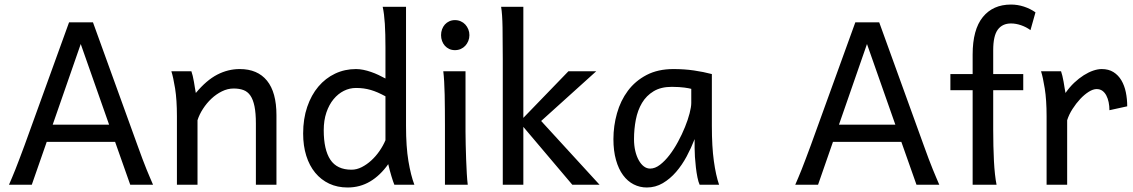

<svg xmlns="http://www.w3.org/2000/svg" viewBox="-20 -811 4974 843"><path d="M334.5 -617.7 211.4 -263.7H459ZM19.5 0Q25.9 -14.6 32.7 -30.8Q39.6 -46.9 47.6 -67.1Q55.7 -87.4 65.4 -113.3Q75.2 -139.2 87.9 -173.3L283.2 -712.9H388.2L583.5 -173.3Q595.7 -139.2 605.5 -113.3Q615.2 -87.4 623.5 -67.1Q631.8 -46.9 638.7 -30.8Q645.5 -14.6 651.9 0H551.8L485.4 -188H185.1L119.6 0Z M1103.5 0V-268.6Q1103.5 -314.5 1097.4 -344.2Q1091.3 -374 1079.3 -391.4Q1067.4 -408.7 1049.1 -415.5Q1030.8 -422.4 1005.9 -422.4Q979.5 -422.4 954.3 -409.9Q929.2 -397.5 908.2 -377.7Q887.2 -357.9 871.1 -333Q855 -308.1 847.2 -283.2V0H756.8V-300.3Q756.8 -372.6 748.8 -422.6Q740.7 -472.7 732.4 -498H820.3Q823.2 -490.2 826.2 -477.8Q829.1 -465.3 831.5 -451.7Q834 -438 835.9 -424.8L839.8 -402.8Q886.2 -458.5 933.6 -483.2Q981 -507.8 1032.7 -507.8Q1110.8 -507.8 1152.3 -456.8Q1193.8 -405.8 1193.8 -305.2V0Z M1672.4 -388.2Q1654.3 -397.9 1638.7 -404.8Q1623 -411.6 1607.9 -416Q1592.8 -420.4 1577.1 -422.6Q1561.5 -424.8 1543 -424.8Q1515.1 -424.8 1489.7 -412.1Q1464.4 -399.4 1444.6 -375.5Q1424.8 -351.6 1413.1 -317.1Q1401.4 -282.7 1401.4 -239.3Q1401.4 -153.8 1430.4 -109.9Q1459.5 -65.9 1523.4 -65.9Q1545.9 -65.9 1568.1 -77.1Q1590.3 -88.4 1610.1 -106.4Q1629.9 -124.5 1646 -147.7Q1662.1 -170.9 1672.4 -195.3ZM1762.7 -258.8Q1762.7 -166.5 1773.2 -103.8Q1783.7 -41 1799.3 0H1711.4Q1706.1 -12.7 1698.5 -37.8Q1690.9 -63 1684.6 -90.3Q1649.4 -40.5 1605 -14.2Q1560.5 12.2 1506.3 12.2Q1461.4 12.2 1425.5 -4.6Q1389.6 -21.5 1364 -52.5Q1338.4 -83.5 1324.7 -127.2Q1311 -170.9 1311 -224.6Q1311 -289.6 1328.9 -341.8Q1346.7 -394 1377.9 -430.9Q1409.2 -467.8 1451.4 -487.8Q1493.7 -507.8 1543 -507.8Q1558.6 -507.8 1575.4 -504.4Q1592.3 -501 1609.1 -495.1Q1626 -489.3 1642.1 -481.7Q1658.2 -474.1 1672.4 -466.3V-603Q1672.4 -662.1 1669.7 -706.3Q1667 -750.5 1660.2 -781.2H1762.7Z M1916.5 -656.7Q1916.5 -670.4 1920.9 -682.4Q1925.3 -694.3 1933.3 -703.4Q1941.4 -712.4 1952.6 -717.5Q1963.9 -722.7 1977.5 -722.7Q1991.2 -722.7 2002.9 -717.5Q2014.6 -712.4 2022.9 -703.4Q2031.2 -694.3 2036.1 -682.4Q2041 -670.4 2041 -656.7Q2041 -643.1 2036.1 -631.1Q2031.2 -619.1 2022.9 -610.1Q2014.6 -601.1 2002.9 -595.9Q1991.2 -590.8 1977.5 -590.8Q1963.9 -590.8 1952.6 -595.9Q1941.4 -601.1 1933.3 -610.1Q1925.3 -619.1 1920.9 -631.1Q1916.5 -643.1 1916.5 -656.7ZM2023.9 -231.9Q2023.9 -208.5 2024.7 -176.5Q2025.4 -144.5 2026.6 -111.8Q2027.8 -79.1 2029.5 -49.3Q2031.2 -19.5 2033.7 0H1933.6V-258.8Q1933.6 -294.4 1933.3 -329.1Q1933.1 -363.8 1932.4 -394.8Q1931.6 -425.8 1930.2 -452.4Q1928.7 -479 1926.3 -498H2023.9Z M2187.5 0V-551.8Q2187.5 -630.9 2186.5 -690.2Q2185.5 -749.5 2180.2 -781.2H2277.8V-293.5L2475.6 -498H2597.7L2356 -279.8L2612.3 0H2492.7L2277.8 -253.9V0Z M3015.1 -420.9Q3009.3 -422.4 3002 -423.8Q2994.6 -425.3 2984.6 -426.5Q2974.6 -427.7 2961.2 -428.7Q2947.8 -429.7 2929.7 -429.7Q2881.8 -429.7 2849.9 -410.4Q2817.9 -391.1 2798.8 -359.1Q2779.8 -327.1 2771.7 -285.6Q2763.7 -244.1 2763.7 -200.2Q2763.7 -171.9 2769.3 -148.2Q2774.9 -124.5 2784.7 -107.2Q2794.4 -89.8 2807.1 -80.3Q2819.8 -70.8 2834.5 -70.8Q2856 -70.8 2877.7 -87.4Q2899.4 -104 2919.4 -130.1Q2939.5 -156.2 2957 -188.7Q2974.6 -221.2 2987.5 -253.2Q3000.5 -285.2 3007.8 -313.5Q3015.1 -341.8 3015.1 -358.9ZM3051.8 0Q3046.4 -11.7 3042.2 -32.2Q3038.1 -52.7 3035.4 -75.9Q3032.7 -99.1 3031.2 -122.1Q3029.8 -145 3029.8 -161.1V-200.2Q3015.1 -162.1 2994.9 -124.3Q2974.6 -86.4 2948.5 -56.2Q2922.4 -25.9 2890.1 -6.8Q2857.9 12.2 2819.8 12.2Q2789.1 12.2 2762.2 -1.5Q2735.4 -15.1 2715.6 -42Q2695.8 -68.8 2684.6 -108.6Q2673.3 -148.4 2673.3 -200.2Q2673.3 -258.3 2689 -313.7Q2704.6 -369.1 2736.8 -412.4Q2769 -455.6 2818.8 -481.7Q2868.7 -507.8 2937 -507.8Q2984.4 -507.8 3026.4 -501.7Q3068.4 -495.6 3105.5 -485.8V-258.8Q3105.5 -166.5 3114.3 -103.8Q3123 -41 3137.2 0Z M3786.6 -617.7 3663.6 -263.7H3911.1ZM3471.7 0Q3478 -14.6 3484.9 -30.8Q3491.7 -46.9 3499.8 -67.1Q3507.8 -87.4 3517.6 -113.3Q3527.3 -139.2 3540 -173.3L3735.4 -712.9H3840.3L4035.6 -173.3Q4047.9 -139.2 4057.6 -113.3Q4067.4 -87.4 4075.7 -67.1Q4084 -46.9 4090.8 -30.8Q4097.7 -14.6 4104 0H4003.9L3937.5 -188H3637.2L3571.8 0Z M4152.8 -485.8H4250.5V-571.3Q4250.5 -681.2 4295.2 -736.1Q4339.8 -791 4418.9 -791Q4447.8 -791 4475.6 -782Q4503.4 -772.9 4526.4 -756.8L4504.4 -678.7Q4485.8 -692.4 4463.1 -700.2Q4440.4 -708 4418.9 -708Q4380.9 -708 4360.8 -680.7Q4340.8 -653.3 4340.8 -590.8V-485.8H4472.7V-415H4340.8V-241.2Q4340.8 -205.6 4341.6 -170.7Q4342.3 -135.7 4344 -104.2Q4345.7 -72.8 4348.6 -45.9Q4351.6 -19 4355.5 0H4250.5V-415H4152.8Z M4575.2 0V-300.3Q4575.2 -372.6 4567.1 -422.6Q4559.1 -472.7 4550.8 -498H4638.7Q4641.6 -490.2 4644.5 -477.8Q4647.5 -465.3 4649.9 -451.7Q4652.3 -438 4654.3 -424.8L4658.2 -402.8Q4675.8 -428.2 4696.5 -447.8Q4717.3 -467.3 4738.5 -480.7Q4759.8 -494.1 4780 -501Q4800.3 -507.8 4816.9 -507.8Q4847.7 -507.8 4868.9 -494.4Q4890.1 -481 4903.6 -458.3Q4917 -435.5 4923.1 -406Q4929.2 -376.5 4929.2 -344.2L4851.1 -327.1Q4851.1 -345.2 4847.7 -362.1Q4844.2 -378.9 4837.4 -391.8Q4830.6 -404.8 4820.1 -412.4Q4809.6 -419.9 4794.9 -419.9Q4779.3 -419.9 4760.3 -408Q4741.2 -396 4722.9 -376.5Q4704.6 -356.9 4689 -332.5Q4673.3 -308.1 4665.5 -283.2V0Z"/></svg>

Font: Andika Afr
Style: Regular
Weight: 400
Designer: Victor Gaultney, Annie Olsen, Julie Remington, Don Collingsworth, Eric Hays, Becca Hirsbrunner
Foundry: SIL International
Version: Version 5.000